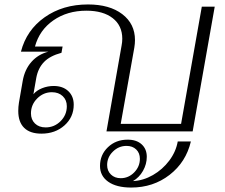

<svg xmlns="http://www.w3.org/2000/svg" viewBox="-20 -590 1012 862"><path d="M62 -92Q62 -110 65 -129L82 -227Q91 -278 121 -312Q151 -346 197 -358H74Q99 -455 180.5 -512.5Q262 -570 375 -570Q472 -570 529 -526.5Q586 -483 586 -410Q586 -394 583 -376L522 -34H793L886 -560H944L845 0H458L526 -386Q529 -401 529 -416Q529 -475 486 -508.5Q443 -542 368 -542Q282 -542 219.5 -498.5Q157 -455 137 -381H261L256 -353Q204 -339 177.5 -311.5Q151 -284 143 -241L130 -167Q144 -184 169 -194Q194 -204 221 -204Q262 -204 286.5 -181Q311 -158 311 -120Q311 -64 269.5 -27Q228 10 166 10Q115 10 88.5 -16Q62 -42 62 -92ZM280 -113Q280 -141 261.5 -158.5Q243 -176 213 -176Q175 -176 147 -148Q119 -120 119 -81Q119 -53 137 -35.5Q155 -18 185 -18Q224 -18 252 -46Q280 -74 280 -113ZM429 155Q429 105 464.5 71Q500 37 553 37Q593 37 616 58Q639 79 639 114Q639 147 622 177Q605 207 577 223Q623 221 666.5 196Q710 171 740 131Q770 91 778 45H837Q815 138 741.5 195Q668 252 569 252Q503 252 466 226Q429 200 429 155ZM608 123Q608 97 591.5 81Q575 65 548 65Q513 65 487 90.5Q461 116 461 151Q461 177 478 193.5Q495 210 522 210Q557 210 582.5 184Q608 158 608 123Z"/></svg>

Font: Fahkwang ExtraLight
Style: Italic
Weight: 275
Italic angle: -10°
Designer: Suppakit Chalermlarp | Katatrad Co.,Ltd.
Foundry: Cadson Demak Co.,Ltd.
Version: Version 1.000; ttfautohint (v1.6)